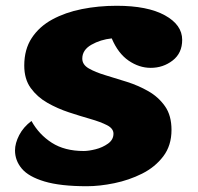

<svg xmlns="http://www.w3.org/2000/svg" viewBox="-20 -620 685 665"><path d="M281 25Q189 25 134 8.5Q79 -8 55.5 -36Q32 -64 32 -99Q32 -124 46.5 -152Q61 -180 89 -201Q115 -154 159.5 -125.5Q204 -97 270 -97Q287 -97 311 -103Q335 -109 354 -122.5Q373 -136 373 -157Q373 -175 350.5 -186.5Q328 -198 293 -208Q258 -218 218.5 -231Q179 -244 144 -264Q109 -284 86.5 -315Q64 -346 64 -393Q64 -449 90 -488.5Q116 -528 161 -552.5Q206 -577 263.5 -588.5Q321 -600 384 -600Q491 -600 551 -567Q611 -534 611 -482Q611 -436 578 -410.5Q545 -385 502 -385Q462 -385 425.5 -410Q389 -435 367 -487Q328 -483 296.5 -465Q265 -447 265 -417Q265 -396 287.5 -383Q310 -370 345 -359.5Q380 -349 419.5 -336.5Q459 -324 494 -304Q529 -284 551.5 -252Q574 -220 574 -170Q574 -116 545.5 -78.5Q517 -41 472 -18.5Q427 4 376 14.5Q325 25 281 25Z"/></svg>

Font: Lemonada
Style: Regular
Weight: 400
Designer: Mohamed Gaber (Arabic), Eduardo Tunni (Latin)
Foundry: Kief Type Foundry
Version: Version 4.005